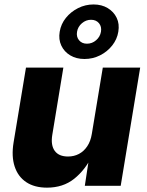

<svg xmlns="http://www.w3.org/2000/svg" viewBox="-20 -842 665 870"><path d="M192.9 8.3Q136.2 8.3 98.9 -16.6Q61.5 -41.5 46.4 -87.6Q31.2 -133.8 41.5 -196.3L97.7 -535.6H267.1L216.8 -230Q209.5 -184.1 228 -158.4Q246.6 -132.8 288.1 -132.8Q315.4 -132.8 337.6 -144.5Q359.9 -156.2 375.2 -179Q390.6 -201.7 396 -234.9L445.8 -535.6H615.2L526.9 0H364.3L385.3 -137.7H398.4Q366.2 -71.8 315.9 -31.7Q265.6 8.3 192.9 8.3ZM362.8 -574.7Q325.7 -574.7 298.3 -591.1Q271 -607.4 257.8 -635.5Q244.6 -663.6 250.5 -698.2Q256.3 -733.4 278.6 -761Q300.8 -788.6 333.7 -805.2Q366.7 -821.8 403.8 -821.8Q440.9 -821.8 468.3 -805.2Q495.6 -788.6 508.8 -761Q522 -733.4 516.1 -698.2Q510.7 -664.1 488.3 -635.7Q465.8 -607.4 433.1 -591.1Q400.4 -574.7 362.8 -574.7ZM374 -644Q397.5 -644 415.5 -659.7Q433.6 -675.3 437.5 -698.2Q441.4 -721.2 428.5 -736.8Q415.5 -752.4 392.6 -752.4Q369.6 -752.4 351.3 -736.8Q333 -721.2 329.1 -698.2Q325.2 -675.3 338.1 -659.7Q351.1 -644 374 -644Z"/></svg>

Font: Inter 20pt ExtraBold
Style: Italic
Weight: 800
Italic angle: -9.3988°
Version: Version 4.001;git-66647c0bb